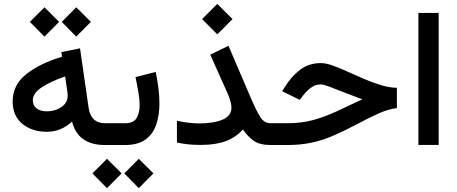

<svg xmlns="http://www.w3.org/2000/svg" viewBox="-20 -744 2342 985"><path d="M371.1 -706.5 446.3 -631.8 371.1 -556.2 296.9 -631.8ZM208 -706.5 283.2 -631.8 208 -556.2 133.3 -631.8ZM518.6 0Q379.9 0 349.6 -120.1Q293 -67.9 220.2 -67.9Q145 -67.9 95 -108.4Q44.9 -148.9 44.9 -224.1Q44.9 -307.6 113.8 -362.8Q182.6 -418 298.3 -453.1L294.9 -476.6L390.6 -496.1L434.6 -190.4Q439.9 -153.3 460.7 -132.6Q481.4 -111.8 520.5 -111.8H535.6V0ZM327.1 -252.9Q327.1 -267.1 324.2 -283.7L314 -352.1Q237.8 -325.2 193.1 -295.4Q148.4 -265.6 148.4 -229.5Q148.4 -202.6 168 -187.7Q187.5 -172.9 220.2 -172.9Q246.6 -172.9 271 -182.1Q295.4 -191.4 311.3 -209.2Q327.1 -227.1 327.1 -252.9Z M621.1 0H515.1V-111.8H621.1Q664.6 -111.8 680.4 -137.7Q696.3 -163.6 696.3 -203.6Q696.3 -235.8 689.5 -273.7Q682.6 -311.5 675.3 -348.6L778.8 -375Q787.6 -332.5 792.7 -292Q797.9 -251.5 797.9 -213.9Q797.9 -152.3 781.2 -104Q764.6 -55.7 725.8 -27.8Q687 0 621.1 0ZM691.9 70.8 767.1 145.5 691.9 221.2 617.7 145.5ZM528.8 70.8 604 145.5 528.8 221.2 454.1 145.5Z M1094.7 -724.1 1172.9 -646 1094.7 -567.9 1016.6 -646ZM1167.5 -192.4Q1167.5 -205.1 1161.9 -225.1Q1156.2 -245.1 1149.4 -260.7L1058.6 -463.9L1152.3 -508.8L1267.6 -239.7Q1296.4 -172.9 1316.2 -142.3Q1335.9 -111.8 1369.1 -111.8H1389.6V0H1369.1Q1313 0 1282.7 -21Q1252.4 -42 1226.1 -79.6Q1190.4 -39.6 1138.4 -20Q1086.4 -0.5 1009.8 -0.5Q971.7 -0.5 943.4 -3.7Q915 -6.8 887.7 -13.2V-124.5Q917.5 -117.7 946.8 -114.3Q976.1 -110.8 1002.4 -110.8Q1075.7 -110.8 1121.6 -130.1Q1167.5 -149.4 1167.5 -192.4Z M1370.1 -111.8H1453.1Q1523.9 -111.8 1581.8 -127Q1639.6 -142.1 1700.2 -169.7Q1760.7 -197.3 1838.9 -234.4Q1791 -252 1746.8 -269.5Q1702.6 -287.1 1670.4 -299.1Q1638.2 -311 1625.5 -311Q1597.2 -311 1575 -293.9Q1552.7 -276.9 1536.1 -255.4L1517.6 -231.9L1427.7 -275.9L1441.4 -297.9Q1474.6 -352.1 1519.8 -386.2Q1564.9 -420.4 1626 -420.4Q1651.4 -420.4 1686.3 -408Q1721.2 -395.5 1762 -377Q1802.7 -358.4 1846.4 -339.6Q1890.1 -320.8 1933.3 -307.6Q1976.6 -294.4 2016.1 -293.5V-189.5Q1974.6 -184.6 1927.2 -164.1Q1879.9 -143.6 1806.6 -104.5Q1744.1 -71.3 1689.7 -47.9Q1635.3 -24.4 1578.6 -12.2Q1522 0 1451.7 0H1370.1Z M2230.5 -677.7V-0.5H2126.5V-677.7Z"/></svg>

Font: Vazirmatn UI Medium
Style: Regular
Weight: 500
Designer: Saber Rastikerdar
Foundry: Saber Rastikerdar
Version: Version 33.003